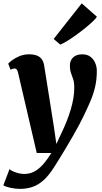

<svg xmlns="http://www.w3.org/2000/svg" viewBox="-50 -898 621 1170"><path d="M60.5 -453Q57 -468.5 52 -474.5Q47 -480.5 39.5 -480.5Q33 -480.5 27 -478.8Q21 -477 14.5 -473L0 -510Q5 -516.5 22.8 -530.2Q40.5 -544 67.8 -555.5Q95 -567 127 -567Q156.5 -567 175.5 -559.2Q194.5 -551.5 205 -536.5Q215.5 -521.5 219 -499.5Q226.5 -451.5 234.2 -403.8Q242 -356 249.5 -308.2Q257 -260.5 264.5 -213Q272 -165.5 279.5 -117.5L293.5 -20.5L325 -88Q342.5 -124.5 356.8 -160.5Q371 -196.5 381.2 -231.2Q391.5 -266 397 -299Q402.5 -332 402.5 -362Q402.5 -396 396 -415.2Q389.5 -434.5 382.8 -452.5Q376 -470.5 376 -499.5Q376 -528.5 395.2 -547.8Q414.5 -567 452 -567Q481.5 -567 501 -552.2Q520.5 -537.5 530.2 -514.2Q540 -491 540 -467Q540 -414.5 530 -370.5Q520 -326.5 502.2 -284.5Q484.5 -242.5 461.5 -195Q449.5 -169.5 432.2 -137Q415 -104.5 394.5 -69.2Q374 -34 353.8 0.2Q333.5 34.5 315.5 63.5Q297.5 92.5 284.5 113Q250.5 168.5 217 198.8Q183.5 229 148 241Q112.5 253 71.5 253Q42.5 253 11 245.8Q-20.5 238.5 -29.5 231L8 132.5Q19 143.5 46.5 152.8Q74 162 98.5 162Q129.5 162 156.2 148.8Q183 135.5 209 107.5Q235 79.5 262.5 34.5H174ZM277 -660.5 448 -877.5 540.5 -796Q535 -786 516.2 -768Q497.5 -750 471 -728.5Q444.5 -707 415.8 -686.2Q387 -665.5 361 -649.2Q335 -633 317.5 -626Z"/></svg>

Font: Merriweather 20pt Black
Style: Italic
Weight: 900
Italic angle: -7.8°
Version: Version 2.101